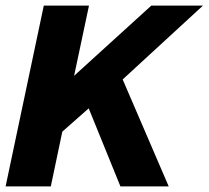

<svg xmlns="http://www.w3.org/2000/svg" viewBox="-25 -664 743 684"><path d="M-5 0 131 -644H292L239 -394L514 -644H698L412 -381L576 0H404L291 -278L197 -195L156 0Z"/></svg>

Font: Kanit SemiBold
Style: Italic
Weight: 600
Italic angle: -12°
Designer: Katatrad Team
Foundry: CadsonDemak
Version: Version 2.000; ttfautohint (v1.8.3)